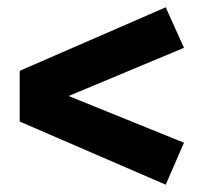

<svg xmlns="http://www.w3.org/2000/svg" viewBox="-20 -596 559 526"><path d="M434 -576 484 -465 168 -333 484 -205 434 -90 34 -263V-402Z"/></svg>

Font: Fira Sans
Style: Bold
Weight: 700
Designer: bBox Type GmbH & Carrois Corporate GbR & Edenspiekermann AG
Foundry: bBox Type GmbH & Carrois Corporate GbR & Edenspiekermann AG
Version: Version 4.301;PS 004.301;hotconv 1.0.88;makeotf.lib2.5.64775